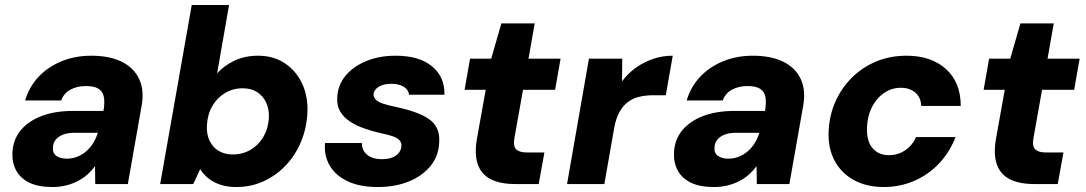

<svg xmlns="http://www.w3.org/2000/svg" viewBox="-20 -740 4366 772"><path d="M191 12Q133 12 97 -6Q61 -24 44.5 -55.5Q28 -87 30 -126Q32 -177 62 -214.5Q92 -252 146 -273Q200 -294 274 -294H396Q402 -328 397.5 -350.5Q393 -373 375.5 -383.5Q358 -394 325 -394Q291 -394 264 -380Q237 -366 226 -336H81Q97 -390 134 -430Q171 -470 226 -493Q281 -516 347 -516Q420 -516 469 -492Q518 -468 539.5 -422.5Q561 -377 549 -312L494 0H363L362 -72Q348 -53 330.5 -37.5Q313 -22 291 -11Q269 0 244 6Q219 12 191 12ZM248 -102Q271 -102 291 -110Q311 -118 327 -132Q343 -146 354.5 -164.5Q366 -183 373 -205V-206H277Q252 -206 233 -198.5Q214 -191 203.5 -177.5Q193 -164 193 -146Q191 -124 207 -113Q223 -102 248 -102Z M930 12Q894 12 865.5 2.5Q837 -7 817 -23.5Q797 -40 785 -60L757 0H624L751 -720H901L853 -445Q882 -477 923.5 -496.5Q965 -516 1018 -516Q1080 -516 1125.5 -485.5Q1171 -455 1195 -403.5Q1219 -352 1216 -286Q1213 -225 1190.5 -170.5Q1168 -116 1129 -75Q1090 -34 1039.5 -11Q989 12 930 12ZM916 -119Q956 -119 988 -138Q1020 -157 1039.5 -190.5Q1059 -224 1061 -266Q1063 -300 1050.5 -327Q1038 -354 1014 -369.5Q990 -385 956 -385Q916 -385 884 -365.5Q852 -346 833 -312.5Q814 -279 812 -235Q810 -201 822.5 -174.5Q835 -148 859 -133.5Q883 -119 916 -119Z M1499 12Q1426 12 1377 -11.5Q1328 -35 1305 -75.5Q1282 -116 1287 -165H1435Q1435 -145 1444.5 -130.5Q1454 -116 1472 -108Q1490 -100 1516 -100Q1541 -100 1558 -107Q1575 -114 1584 -126Q1593 -138 1594 -152Q1595 -168 1585 -177.5Q1575 -187 1556.5 -193Q1538 -199 1513 -204Q1478 -212 1445 -223.5Q1412 -235 1387 -251.5Q1362 -268 1348 -291.5Q1334 -315 1336 -348Q1338 -397 1368.5 -434.5Q1399 -472 1451.5 -494Q1504 -516 1571 -516Q1666 -516 1717.5 -473Q1769 -430 1767 -359H1625Q1622 -380 1603 -391.5Q1584 -403 1553 -403Q1522 -403 1502.5 -391Q1483 -379 1482 -360Q1482 -348 1492 -338.5Q1502 -329 1522.5 -322.5Q1543 -316 1572 -310Q1614 -301 1647 -289.5Q1680 -278 1703 -262.5Q1726 -247 1737 -224Q1748 -201 1746 -168Q1744 -113 1711 -72.5Q1678 -32 1623 -10Q1568 12 1499 12Z M2052 0Q1990 0 1952 -20Q1914 -40 1900.5 -81Q1887 -122 1898 -184L1933 -379H1848L1870 -504H1955L1996 -646H2130L2105 -504H2234L2212 -379H2083L2048 -183Q2043 -151 2056 -139Q2069 -127 2098 -127H2169L2146 0Z M2260 0 2348 -504H2482L2481 -413Q2505 -445 2536.5 -467.5Q2568 -490 2605.5 -503Q2643 -516 2685 -516L2657 -357H2606Q2577 -357 2551 -351Q2525 -345 2505 -330Q2485 -315 2471 -290Q2457 -265 2450 -228L2410 0Z M2851 12Q2793 12 2757 -6Q2721 -24 2704.5 -55.5Q2688 -87 2690 -126Q2692 -177 2722 -214.5Q2752 -252 2806 -273Q2860 -294 2934 -294H3056Q3062 -328 3057.5 -350.5Q3053 -373 3035.5 -383.5Q3018 -394 2985 -394Q2951 -394 2924 -380Q2897 -366 2886 -336H2741Q2757 -390 2794 -430Q2831 -470 2886 -493Q2941 -516 3007 -516Q3080 -516 3129 -492Q3178 -468 3199.5 -422.5Q3221 -377 3209 -312L3154 0H3023L3022 -72Q3008 -53 2990.5 -37.5Q2973 -22 2951 -11Q2929 0 2904 6Q2879 12 2851 12ZM2908 -102Q2931 -102 2951 -110Q2971 -118 2987 -132Q3003 -146 3014.5 -164.5Q3026 -183 3033 -205V-206H2937Q2912 -206 2893 -198.5Q2874 -191 2863.5 -177.5Q2853 -164 2853 -146Q2851 -124 2867 -113Q2883 -102 2908 -102Z M3533 12Q3463 12 3411.5 -17Q3360 -46 3334 -97.5Q3308 -149 3312 -215Q3315 -278 3339.5 -332.5Q3364 -387 3406 -428.5Q3448 -470 3503.5 -493Q3559 -516 3625 -516Q3724 -516 3783.5 -462.5Q3843 -409 3843 -314H3684Q3683 -348 3660.5 -367.5Q3638 -387 3602 -387Q3565 -387 3534.5 -366Q3504 -345 3486 -309.5Q3468 -274 3466 -228Q3465 -203 3470 -182Q3475 -161 3486.5 -146.5Q3498 -132 3515 -124Q3532 -116 3554 -116Q3579 -116 3600 -125Q3621 -134 3637.5 -150.5Q3654 -167 3663 -189H3822Q3799 -129 3756.5 -83.5Q3714 -38 3656.5 -13Q3599 12 3533 12Z M4139 0Q4077 0 4039 -20Q4001 -40 3987.5 -81Q3974 -122 3985 -184L4020 -379H3935L3957 -504H4042L4083 -646H4217L4192 -504H4321L4299 -379H4170L4135 -183Q4130 -151 4143 -139Q4156 -127 4185 -127H4256L4233 0Z"/></svg>

Font: DM Sans Black
Style: Italic
Weight: 900
Italic angle: -10°
Designer: Colophon Foundry, Jonny Pinhorn
Foundry: Colophon Foundry
Version: Version 4.004;gftools[0.9.30]